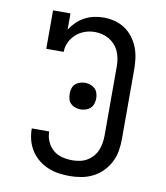

<svg xmlns="http://www.w3.org/2000/svg" viewBox="-84 -813 768 890"><g transform="rotate(10 300.0 -367.5)"><path d="M303 8Q276 8 250 4Q224 0 199.5 -10.5Q175 -21 154.5 -38Q134 -55 120 -77.5Q106 -100 99.5 -125.5Q93 -151 93 -178V-179H175V-178Q175 -154 185 -131.5Q195 -109 213 -93.5Q231 -78 255 -72Q279 -66 303 -66Q320 -66 338 -69.5Q356 -73 371.5 -82Q387 -91 399 -104.5Q411 -118 418 -134.5Q425 -151 428 -169Q431 -187 431 -205V-530Q431 -548 428 -565.5Q425 -583 418 -599.5Q411 -616 399 -629.5Q387 -643 372 -652Q357 -661 339.5 -665.5Q322 -670 304 -670Q280 -670 257 -662Q234 -654 216 -638Q198 -622 187.5 -600Q177 -578 177 -554H95V-735H177V-659Q190 -679 206.5 -695Q223 -711 243.5 -722Q264 -733 286.5 -738Q309 -743 332 -743Q359 -743 384.5 -736.5Q410 -730 432 -715.5Q454 -701 470.5 -679.5Q487 -658 496.5 -633.5Q506 -609 509.5 -583Q513 -557 513 -530V-205Q513 -176 508.5 -148Q504 -120 491 -94.5Q478 -69 458 -48.5Q438 -28 412.5 -15Q387 -2 359 3Q331 8 303 8ZM300 -305Q287 -305 275 -309Q263 -313 254 -321.5Q245 -330 241.5 -342.5Q238 -355 238 -368Q238 -380 241.5 -392.5Q245 -405 254 -413.5Q263 -422 275 -426Q287 -430 300 -430Q313 -430 325 -426Q337 -422 346 -413.5Q355 -405 359 -392.5Q363 -380 363 -368Q363 -355 359 -342.5Q355 -330 346 -321.5Q337 -313 325 -309Q313 -305 300 -305Z"/></g></svg>

Font: Iosevka Plex Etoile
Style: Regular
Weight: 400
Designer: Belleve Invis
Foundry: Belleve Invis
Version: Version 25.1.1; ttfautohint (v1.8.4)